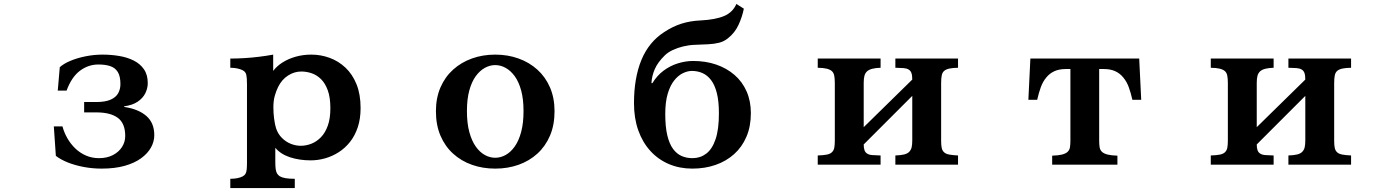

<svg xmlns="http://www.w3.org/2000/svg" viewBox="-20 -838 7040 977"><path d="M502 -560.1Q545.4 -560.1 586.4 -553.2Q627.4 -546.4 660.2 -530Q692.9 -513.7 712.4 -485.6Q731.9 -457.5 731.9 -415Q731.9 -389.2 719.7 -364Q707.5 -338.9 680.9 -320.8Q654.3 -302.7 611.8 -296.9V-293.9Q684.1 -283.2 724.6 -248Q765.1 -212.9 765.1 -149.9Q765.1 -117.7 748.3 -87.4Q731.4 -57.1 698 -32.7Q664.6 -8.3 614.3 5.9Q564 20 497.1 20Q450.7 20 406.5 11.7Q362.3 3.4 325.4 -11.2Q288.6 -25.9 264.2 -44.9L253.9 -194.8H297.9Q306.2 -163.6 322.8 -134.5Q339.4 -105.5 363.3 -82.5Q387.2 -59.6 417.7 -46.4Q448.2 -33.2 483.9 -33.2Q523.9 -33.2 554 -48.6Q584 -64 600.6 -89.6Q617.2 -115.2 617.2 -146Q617.2 -210.4 579.6 -238.3Q542 -266.1 470.2 -266.1H408.2V-318.8H469.2Q515.6 -318.8 542.7 -330.8Q569.8 -342.8 581.3 -363.5Q592.8 -384.3 592.8 -410.2Q592.8 -450.2 579.3 -471.7Q565.9 -493.2 541 -501.5Q516.1 -509.8 481 -509.8Q428.7 -509.8 386.2 -477.5Q343.8 -445.3 318.8 -377H273.9L284.2 -496.1Q304.2 -514.2 338.6 -528.6Q373 -543 415.5 -551.5Q458 -560.1 502 -560.1Z M1370.1 -477.1Q1387.7 -501 1417 -519.8Q1446.3 -538.6 1483.9 -549.3Q1521.5 -560.1 1564 -560.1Q1612.3 -560.1 1657.2 -543.7Q1702.1 -527.3 1737.8 -493.9Q1773.4 -460.4 1794.2 -409.2Q1814.9 -357.9 1814.9 -288.1Q1814.9 -233.4 1800.5 -190.4Q1786.1 -147.5 1761 -115.7Q1735.8 -84 1703.1 -63.2Q1670.4 -42.5 1634 -32.2Q1597.7 -22 1561 -22Q1503.9 -22 1456.1 -37.6Q1408.2 -53.2 1380.9 -85.9V-12.2Q1380.9 10.3 1383.1 23.9Q1385.3 37.6 1390.1 45.4Q1395 53.2 1403.8 59.1Q1414.6 65.4 1432.6 68.6Q1450.7 71.8 1480 71.8V119.1H1151.9V71.8Q1172.4 71.8 1188.7 68.4Q1205.1 64.9 1215.8 59.1Q1225.1 53.7 1229.5 45.9Q1233.9 38.1 1235.4 24.2Q1236.8 10.3 1236.8 -12.2V-409.2Q1236.8 -442.9 1233.2 -457.8Q1229.5 -472.7 1215.8 -480Q1205.1 -485.8 1188.7 -489.5Q1172.4 -493.2 1151.9 -493.2V-540Q1185.1 -540 1222.4 -542.2Q1259.8 -544.4 1297.9 -549.1Q1335.9 -553.7 1370.1 -560.1ZM1513.2 -474.1Q1477.5 -474.1 1445.6 -453.6Q1413.6 -433.1 1395 -395Q1385.7 -376.5 1378.4 -351.1Q1371.1 -325.7 1371.1 -292Q1371.1 -262.2 1375 -232.9Q1378.9 -203.6 1384.8 -185.1Q1394.5 -156.2 1414.6 -136.2Q1434.6 -116.2 1459.7 -106.2Q1484.9 -96.2 1509.8 -96.2Q1537.6 -96.2 1564.5 -106.7Q1591.3 -117.2 1613.3 -139.9Q1635.3 -162.6 1648.2 -199Q1661.1 -235.4 1661.1 -287.1Q1661.1 -342.3 1647.9 -378.4Q1634.8 -414.6 1613.3 -435.5Q1591.8 -456.5 1565.7 -465.3Q1539.6 -474.1 1513.2 -474.1Z M2500 -560.1Q2563.5 -560.1 2618.2 -540.5Q2672.9 -521 2714.1 -483.9Q2755.4 -446.8 2778.6 -393.3Q2801.8 -339.8 2801.8 -272Q2801.8 -201.7 2778.6 -147.5Q2755.4 -93.3 2714.1 -55.9Q2672.9 -18.6 2618.2 0.7Q2563.5 20 2500 20Q2436.5 20 2381.8 0.7Q2327.1 -18.6 2285.9 -55.9Q2244.6 -93.3 2221.4 -147.5Q2198.2 -201.7 2198.2 -272Q2198.2 -339.8 2221.4 -393.3Q2244.6 -446.8 2285.9 -483.9Q2327.1 -521 2381.8 -540.5Q2436.5 -560.1 2500 -560.1ZM2500 -506.8Q2473.1 -506.8 2447.5 -492.9Q2421.9 -479 2401.1 -450.7Q2380.4 -422.4 2368.2 -378.2Q2356 -334 2356 -272.9Q2356 -210.9 2368.2 -166Q2380.4 -121.1 2401.1 -92Q2421.9 -63 2447.5 -49.1Q2473.1 -35.2 2500 -35.2Q2526.9 -35.2 2552.5 -49.1Q2578.1 -63 2598.9 -92Q2619.6 -121.1 2631.8 -166Q2644 -210.9 2644 -272.9Q2644 -334 2631.8 -378.2Q2619.6 -422.4 2598.9 -450.7Q2578.1 -479 2552.5 -492.9Q2526.9 -506.8 2500 -506.8Z M3765.1 -793.9Q3756.8 -752 3738 -711.4Q3719.2 -670.9 3684.1 -643.1Q3664.1 -627 3639.4 -620.6Q3614.7 -614.3 3584.2 -612.8Q3553.7 -611.3 3515.1 -609.9Q3485.8 -608.9 3456.5 -601.8Q3427.2 -594.7 3403.1 -583.3Q3378.9 -571.8 3363.8 -557.1Q3326.7 -521 3311.5 -485.4Q3296.4 -449.7 3294.9 -415H3299.8Q3322.8 -453.1 3356.4 -478.3Q3390.1 -503.4 3429.4 -515.6Q3468.8 -527.8 3506.8 -527.8Q3570.8 -527.8 3624.3 -509.5Q3677.7 -491.2 3717.5 -456.8Q3757.3 -422.4 3779.1 -373Q3800.8 -323.7 3800.8 -262.2Q3800.8 -194.8 3778.3 -142.3Q3755.9 -89.8 3715.6 -53.7Q3675.3 -17.6 3621.1 1.2Q3566.9 20 3502.9 20Q3438 20 3383.5 -3.2Q3329.1 -26.4 3289.3 -70.1Q3249.5 -113.8 3227.8 -175Q3206.1 -236.3 3206.1 -313Q3206.1 -441.4 3243.9 -533Q3281.7 -624.5 3359.9 -674.8Q3403.3 -703.6 3448.5 -717.8Q3493.7 -731.9 3543.9 -733.9Q3620.6 -737.8 3664.8 -756.6Q3709 -775.4 3727.1 -817.9ZM3501 -477.1Q3479 -477.1 3455.3 -465.8Q3431.6 -454.6 3411.1 -429.2Q3390.6 -403.8 3377.9 -361.8Q3365.2 -319.8 3365.2 -257.8Q3365.2 -192.4 3375.7 -148.9Q3386.2 -105.5 3405 -80.1Q3423.8 -54.7 3449 -43.9Q3474.1 -33.2 3503.9 -33.2Q3543.5 -33.2 3573.7 -56.2Q3604 -79.1 3621.1 -129.2Q3638.2 -179.2 3638.2 -261.2Q3638.2 -322.8 3627.7 -364.3Q3617.2 -405.8 3598.4 -430.4Q3579.6 -455.1 3554.7 -466.1Q3529.8 -477.1 3501 -477.1Z M4141.1 -540H4460.9V-493.2Q4410.2 -491.7 4392.1 -475.1Q4382.3 -465.8 4378.7 -452.1Q4375 -438.5 4375 -417V-190.9L4622.1 -433.1Q4622.1 -454.6 4617.9 -466.3Q4613.8 -478 4604 -483.9Q4594.2 -490.2 4577.4 -491.5Q4560.5 -492.7 4536.1 -493.2V-540H4855V-493.2Q4827.1 -492.7 4810.5 -489Q4793.9 -485.4 4784.2 -477.1Q4774.9 -468.8 4772 -453.9Q4769 -439 4769 -415V-120.1Q4769 -99.1 4772 -85.2Q4774.9 -71.3 4784.2 -63Q4793 -54.7 4810.1 -51.5Q4827.1 -48.3 4855 -46.9V0H4536.1V-46.9Q4564 -47.9 4580.6 -52Q4597.2 -56.2 4606 -64.9Q4615.7 -74.7 4618.9 -88.4Q4622.1 -102.1 4622.1 -123V-350.1L4375 -103Q4375 -84.5 4379.2 -73.2Q4383.3 -62 4393.1 -56.2Q4402.8 -49.8 4419.7 -48.8Q4436.5 -47.9 4460.9 -46.9V0H4141.1V-46.9Q4170.4 -47.9 4187.3 -51.3Q4204.1 -54.7 4212.9 -63Q4222.7 -72.3 4225.3 -86.4Q4228 -100.6 4228 -123V-415Q4228 -438 4225.1 -452.9Q4222.2 -467.8 4212.9 -476.1Q4203.6 -484.4 4186.8 -488.5Q4169.9 -492.7 4141.1 -493.2Z M5223.1 -540H5776.9L5787.1 -330.1H5742.2Q5734.4 -365.2 5723.9 -394Q5713.4 -422.9 5695.8 -443.8Q5679.2 -464.4 5655 -475.6Q5630.9 -486.8 5596.2 -486.8H5573.2V-123Q5573.2 -103.5 5575.4 -89.1Q5577.6 -74.7 5587.9 -64.9Q5597.7 -56.2 5616.2 -51.5Q5634.8 -46.9 5666 -45.9V0H5334V-45.9Q5365.7 -46.9 5384 -51.5Q5402.3 -56.2 5412.1 -64.9Q5422.4 -74.7 5424.6 -89.1Q5426.8 -103.5 5426.8 -123V-486.8H5403.8Q5369.6 -486.8 5345.2 -475.6Q5320.8 -464.4 5304.2 -443.8Q5286.6 -422.9 5276.1 -394Q5265.6 -365.2 5257.8 -330.1H5212.9Z M6141.1 -540H6460.9V-493.2Q6410.2 -491.7 6392.1 -475.1Q6382.3 -465.8 6378.7 -452.1Q6375 -438.5 6375 -417V-190.9L6622.1 -433.1Q6622.1 -454.6 6617.9 -466.3Q6613.8 -478 6604 -483.9Q6594.2 -490.2 6577.4 -491.5Q6560.5 -492.7 6536.1 -493.2V-540H6855V-493.2Q6827.1 -492.7 6810.5 -489Q6793.9 -485.4 6784.2 -477.1Q6774.9 -468.8 6772 -453.9Q6769 -439 6769 -415V-120.1Q6769 -99.1 6772 -85.2Q6774.9 -71.3 6784.2 -63Q6793 -54.7 6810.1 -51.5Q6827.1 -48.3 6855 -46.9V0H6536.1V-46.9Q6564 -47.9 6580.6 -52Q6597.2 -56.2 6606 -64.9Q6615.7 -74.7 6618.9 -88.4Q6622.1 -102.1 6622.1 -123V-350.1L6375 -103Q6375 -84.5 6379.2 -73.2Q6383.3 -62 6393.1 -56.2Q6402.8 -49.8 6419.7 -48.8Q6436.5 -47.9 6460.9 -46.9V0H6141.1V-46.9Q6170.4 -47.9 6187.3 -51.3Q6204.1 -54.7 6212.9 -63Q6222.7 -72.3 6225.3 -86.4Q6228 -100.6 6228 -123V-415Q6228 -438 6225.1 -452.9Q6222.2 -467.8 6212.9 -476.1Q6203.6 -484.4 6186.8 -488.5Q6169.9 -492.7 6141.1 -493.2Z"/></svg>

Font: BIZ UDPMincho
Style: Bold
Weight: 700
Designer: TypeBank Co., Ltd.
Foundry: Morisawa Inc.
Version: Version 1.06